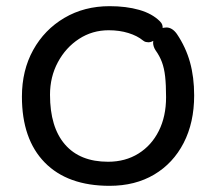

<svg xmlns="http://www.w3.org/2000/svg" viewBox="-20 -586 692 622"><path d="M335 16Q199 16 125 -59.5Q51 -135 51 -273Q51 -358 87.5 -424Q124 -490 188.5 -528Q253 -566 335 -566Q389 -566 431 -554Q473 -542 498 -517Q504 -511 505.5 -506Q507 -501 507 -497Q507 -487 499.5 -476Q492 -465 481.5 -457Q471 -449 461 -449Q457 -449 452.5 -450Q448 -451 443 -455Q425 -470 396 -479Q367 -488 332 -488Q279 -488 236 -460Q193 -432 167.5 -384.5Q142 -337 142 -279Q142 -174 190.5 -118Q239 -62 330 -62Q386 -62 428.5 -88.5Q471 -115 494.5 -162Q518 -209 518 -271Q518 -311 515 -338Q512 -365 504.5 -385Q497 -405 484 -423Q480 -429 478 -435.5Q476 -442 476 -447Q476 -468 488.5 -482.5Q501 -497 519 -497Q538 -497 553 -476Q582 -433 595.5 -384.5Q609 -336 609 -277Q609 -189 575 -123Q541 -57 479.5 -20.5Q418 16 335 16Z"/></svg>

Font: Playpen Sans Thai
Style: Regular
Weight: 400
Designer: Sirin Gunkloy, Laura Meseguer, Veronika Burian, José Scaglione
Foundry: TypeTogether
Version: Version 2.000